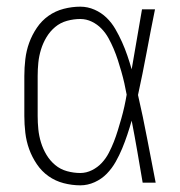

<svg xmlns="http://www.w3.org/2000/svg" viewBox="-20 -548 540 576"><path d="M221 8Q196 8 171 1.5Q146 -5 125.5 -19.5Q105 -34 90.5 -55.5Q76 -77 67.5 -100.5Q59 -124 56 -149.5Q53 -175 53 -200V-320Q53 -345 56 -370.5Q59 -396 67.5 -419.5Q76 -443 90.5 -464.5Q105 -486 125.5 -500.5Q146 -515 171 -521.5Q196 -528 221 -528Q243 -528 263.5 -519Q284 -510 299.5 -495Q315 -480 326 -461Q337 -442 346 -422Q355 -402 362 -381.5Q369 -361 375 -340Q383 -385 390.5 -430Q398 -475 406 -520H445Q432 -456 420 -391.5Q408 -327 394 -263Q409 -198 421.5 -132Q434 -66 447 0H408Q400 -47 392 -93.5Q384 -140 375 -186Q369 -165 362 -144Q355 -123 346.5 -102.5Q338 -82 327 -62.5Q316 -43 300.5 -27Q285 -11 264 -1.5Q243 8 221 8ZM221 -29Q239 -29 256 -37.5Q273 -46 285.5 -59.5Q298 -73 306.5 -89.5Q315 -106 321.5 -122.5Q328 -139 333.5 -157Q339 -175 344 -192.5Q349 -210 353 -228Q357 -246 360 -264Q357 -281 353 -298.5Q349 -316 344 -333.5Q339 -351 333.5 -368Q328 -385 321 -401.5Q314 -418 305.5 -433.5Q297 -449 284.5 -462Q272 -475 255.5 -483Q239 -491 221 -491Q201 -491 181 -485.5Q161 -480 145.5 -467Q130 -454 119.5 -436.5Q109 -419 103 -399.5Q97 -380 95 -360Q93 -340 93 -320V-200Q93 -180 95 -160Q97 -140 103 -120.5Q109 -101 119.5 -83.5Q130 -66 145.5 -53Q161 -40 181 -34.5Q201 -29 221 -29Z"/></svg>

Font: Iosevka Term Curly Extralight
Style: Regular
Weight: 200
Designer: Belleve Invis
Foundry: Belleve Invis
Version: Version 32.3.0